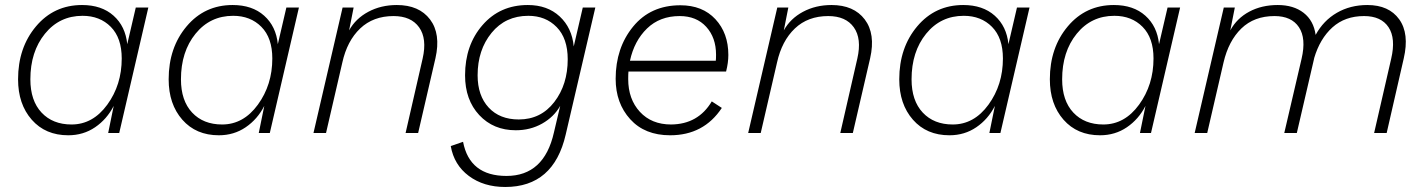

<svg xmlns="http://www.w3.org/2000/svg" viewBox="-20 -530 5686 765"><path d="M252 9Q161 9 106.5 -53Q52 -115 52 -214Q52 -340 123.5 -425Q195 -510 307 -510Q385 -510 432.5 -467.5Q480 -425 487 -354L521 -500H571L455 0H411L433 -108Q406 -55 359 -23Q312 9 252 9ZM265 -34Q350 -34 407.5 -113Q465 -192 465 -297Q465 -379 421.5 -423Q378 -467 309 -467Q217 -467 159 -395.5Q101 -324 101 -214Q101 -129 145.5 -81.5Q190 -34 265 -34Z M852 9Q761 9 706.5 -53Q652 -115 652 -214Q652 -340 723.5 -425Q795 -510 907 -510Q985 -510 1032.5 -467.5Q1080 -425 1087 -354L1121 -500H1171L1055 0H1011L1033 -108Q1006 -55 959 -23Q912 9 852 9ZM865 -34Q950 -34 1007.5 -113Q1065 -192 1065 -297Q1065 -379 1021.5 -423Q978 -467 909 -467Q817 -467 759 -395.5Q701 -324 701 -214Q701 -129 745.5 -81.5Q790 -34 865 -34Z M1561 -510Q1650 -510 1693.5 -452.5Q1737 -395 1715 -298L1646 0H1596L1664 -297Q1682 -376 1650 -421Q1618 -466 1548 -466Q1467 -466 1415 -416.5Q1363 -367 1344 -281L1279 0H1229L1345 -500H1389L1371 -409Q1397 -456 1447.5 -483Q1498 -510 1561 -510Z M2302 -500H2352L2234 6Q2186 215 1993 215Q1907 215 1848 171Q1789 127 1776 52L1825 35Q1851 171 1998 171Q2148 171 2187 -2L2212 -108Q2187 -64 2140 -37.5Q2093 -11 2035 -11Q1946 -11 1889.5 -71.5Q1833 -132 1833 -230Q1833 -350 1902.5 -430Q1972 -510 2083 -510Q2161 -510 2210 -464.5Q2259 -419 2266 -345ZM2047 -54Q2135 -54 2188.5 -123.5Q2242 -193 2242 -294Q2242 -377 2198 -422Q2154 -467 2085 -467Q1994 -467 1938.5 -399Q1883 -331 1883 -230Q1883 -149 1927 -101.5Q1971 -54 2047 -54Z M2873 -245H2484Q2483 -235 2483 -215Q2483 -135 2529.5 -84.5Q2576 -34 2654 -34Q2762 -35 2816 -126L2856 -100Q2784 9 2650 9Q2549 9 2491 -55Q2433 -119 2433 -216Q2433 -339 2502.5 -424Q2572 -509 2691 -509Q2779 -509 2830.5 -453.5Q2882 -398 2882 -311Q2882 -280 2873 -245ZM2688 -466Q2609 -466 2558 -416.5Q2507 -367 2490 -288H2832Q2833 -296 2833 -312Q2833 -380 2794 -423Q2755 -466 2688 -466Z M3293 -510Q3382 -510 3425.5 -452.5Q3469 -395 3447 -298L3378 0H3328L3396 -297Q3414 -376 3382 -421Q3350 -466 3280 -466Q3199 -466 3147 -416.5Q3095 -367 3076 -281L3011 0H2961L3077 -500H3121L3103 -409Q3129 -456 3179.5 -483Q3230 -510 3293 -510Z M3763 9Q3672 9 3617.5 -53Q3563 -115 3563 -214Q3563 -340 3634.5 -425Q3706 -510 3818 -510Q3896 -510 3943.5 -467.5Q3991 -425 3998 -354L4032 -500H4082L3966 0H3922L3944 -108Q3917 -55 3870 -23Q3823 9 3763 9ZM3776 -34Q3861 -34 3918.5 -113Q3976 -192 3976 -297Q3976 -379 3932.5 -423Q3889 -467 3820 -467Q3728 -467 3670 -395.5Q3612 -324 3612 -214Q3612 -129 3656.5 -81.5Q3701 -34 3776 -34Z M4363 9Q4272 9 4217.5 -53Q4163 -115 4163 -214Q4163 -340 4234.5 -425Q4306 -510 4418 -510Q4496 -510 4543.5 -467.5Q4591 -425 4598 -354L4632 -500H4682L4566 0H4522L4544 -108Q4517 -55 4470 -23Q4423 9 4363 9ZM4376 -34Q4461 -34 4518.5 -113Q4576 -192 4576 -297Q4576 -379 4532.5 -423Q4489 -467 4420 -467Q4328 -467 4270 -395.5Q4212 -324 4212 -214Q4212 -129 4256.5 -81.5Q4301 -34 4376 -34Z M5428 -510Q5514 -510 5555 -453Q5596 -396 5573 -297L5505 0H5455L5523 -296Q5542 -377 5512.5 -421.5Q5483 -466 5415 -466Q5339 -466 5289 -421Q5239 -376 5216 -298V-297L5147 0H5097L5166 -296Q5185 -377 5155.5 -421.5Q5126 -466 5058 -466Q4977 -466 4926 -416.5Q4875 -367 4855 -281L4790 0H4740L4856 -500H4900L4882 -409Q4908 -457 4957.5 -483.5Q5007 -510 5071 -510Q5134 -510 5174 -479Q5214 -448 5222 -391Q5253 -448 5306.5 -479Q5360 -510 5428 -510Z"/></svg>

Font: Elaine Sans Light
Style: Italic
Weight: 300
Italic angle: -13°
Designer: Wei Huang
Foundry: Wei Huang
Version: Version 2.001;December 24, 2019;FontCreator 12.0.0.2547 64-b